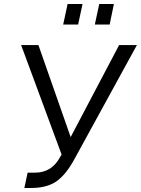

<svg xmlns="http://www.w3.org/2000/svg" viewBox="-20 -934 700 954"><path d="M293.9 -812 315.9 -914.1H390.1L368.2 -812ZM451.2 -812 473.1 -914.1H545.9L524.9 -812ZM101.1 0 117.2 -76.2H154.8Q238.3 -76.2 279.8 -155.8L286.1 -166L85 -710H170.9L331.1 -252.9L571.8 -710H660.2L349.1 -142.1Q306.6 -64.5 259.3 -32.2Q211.9 0 134.8 0Z"/></svg>

Font: Rawline Medium
Style: Italic
Weight: 500
Italic angle: -12°
Designer: Matt McInerney, Pablo Impallari, Rodrigo Fuenzalida
Foundry: Matt McInerney, Pablo Impallari, Rodrigo Fuenzalida
Version: Version 4.020;PS 004.020;hotconv 1.0.88;makeotf.lib2.5.64775